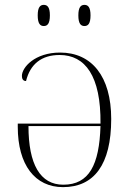

<svg xmlns="http://www.w3.org/2000/svg" viewBox="-20 -759 539 789"><path d="M327 -652C342 -652 352 -662 352 -696C352 -729 342 -739 327 -739C312 -739 302 -729 302 -696C302 -662 312 -652 327 -652ZM160 -652C175 -652 185 -662 185 -696C185 -729 175 -739 160 -739C145 -739 135 -729 135 -696C135 -662 145 -652 160 -652ZM239 10C366 10 437 -82 437 -270C437 -445 357 -543 227 -543C123 -543 70 -482 70 -447C70 -436 74 -426 87 -426C104 -495 150 -533 225 -533C330 -533 395 -447 393 -251H53V-238C53 -81 124 10 239 10ZM240 0C145 0 97 -84 97 -241H393C388 -81 346 0 240 0Z"/></svg>

Font: Noto Serif Display ExtraLight
Style: Regular
Weight: 200
Designer: Monotype Design Team
Foundry: Monotype Imaging Inc.
Version: Version 2.009